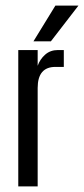

<svg xmlns="http://www.w3.org/2000/svg" viewBox="-20 -663 299 683"><path d="M114 -485V-429Q122 -452 140.5 -468.5Q159 -485 186 -485H207V-425H177Q114 -425 114 -350V0H45V-485ZM259 -643 161 -516H99L177 -643Z"/></svg>

Font: Teko Light
Style: Regular
Weight: 300
Designer: Manushi Parikh, Jonny Pinhorn
Foundry: Indian Type Foundry
Version: Version 1.105;PS 1.0;hotconv 1.0.78;makeotf.lib2.5.61930; tt